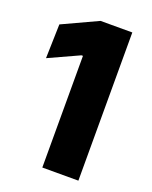

<svg xmlns="http://www.w3.org/2000/svg" viewBox="-124 -708 616 778"><g transform="rotate(20 184.0 -319.5)"><path d="M310.5 0H155V-481.5H148.5L17.5 -421.5L21.5 -568.5L173.5 -639H310.5Z"/></g></svg>

Font: Anek Devanagari Medium
Style: Bold
Weight: 700
Version: Version 1.003